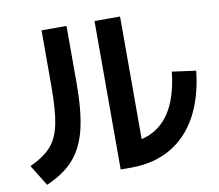

<svg xmlns="http://www.w3.org/2000/svg" viewBox="-83 -841 1104 969"><g transform="rotate(-10 469.0 -356.0)"><path d="M460.9 -742.2H591.8V-113.8Q682.1 -135.3 734.1 -212.2Q786.1 -289.1 800.8 -422.9L922.9 -406.2Q908.2 -271 856 -175.8Q803.7 -80.6 717.3 -31Q630.9 18.6 515.6 18.6H460.9ZM189.5 -460V-742.2H317.4V-450.2Q317.4 -305.2 295.2 -214.1Q272.9 -123 222.4 -65.7Q171.9 -8.3 82 30.3L15.6 -77.1Q88.4 -110.8 124.8 -152.3Q161.1 -193.8 175.3 -263.7Q189.5 -333.5 189.5 -460Z"/></g></svg>

Font: Pretendard JP
Style: Bold
Weight: 700
Designer: Base glyphs from Inter by Rasmus Andersson; Hangeul glyphs from Noto Sans CJK(Source Han Sans) by Jang Soo-young and Kan
Foundry: Kil Hyung-jin
Version: Version 1.309